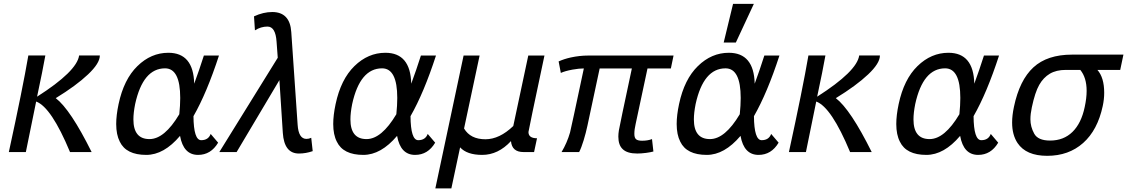

<svg xmlns="http://www.w3.org/2000/svg" viewBox="-20 -807 5982 1019"><path d="M220.7 -512.7Q207 -435.5 176.8 -293.9Q388.2 -428.7 399.9 -512.7H509.8V-511.7Q509.8 -471.2 447 -411.9Q384.3 -352.5 275.9 -286.1Q354 -226.1 466.3 0H351.6Q252.4 -238.3 171.9 -268.1L117.2 0H26.9Q100.1 -335.9 130.4 -512.7Z M1031.2 15.1Q953.6 15.1 935.5 -85.9Q850.1 15.1 756.3 15.1Q649.4 15.1 615.7 -55.2Q596.7 -92.3 596.7 -148.9Q596.7 -195.3 609.4 -254.9Q637.2 -386.2 709.5 -456.5Q781.7 -526.9 873.5 -526.9Q1006.8 -526.9 1010.7 -362.8Q1037.6 -435.5 1062 -512.2H1142.1Q1077.6 -314 1006.8 -190.4Q1007.8 -63 1047.9 -63Q1085.9 -63 1098.1 -96.2L1137.7 -49.8Q1099.1 15.1 1031.2 15.1ZM773.4 -68.8Q853 -68.8 931.6 -200.7Q936.5 -248.5 936.5 -287.1Q936.5 -444.3 856 -444.3Q738.8 -444.3 697.3 -254.9Q688 -208.5 688 -173.3Q688 -68.8 773.4 -68.8Z M1566.4 7.8Q1488.3 7.8 1481 -101.6L1462.9 -381.8L1235.8 0H1144L1454.1 -500.5L1447.8 -585.9Q1442.4 -666 1399.4 -666Q1364.7 -666 1333 -646L1328.1 -720.2Q1377.4 -743.2 1424.8 -743.2Q1519 -743.2 1525.9 -636.7L1559.6 -145Q1564.5 -69.8 1606.4 -69.8Q1619.6 -69.8 1631.8 -75.7L1639.6 -4.9Q1603.5 7.8 1566.4 7.8Z M2183.1 15.1Q2105.5 15.1 2087.4 -85.9Q2002 15.1 1908.2 15.1Q1801.3 15.1 1767.6 -55.2Q1748.5 -92.3 1748.5 -148.9Q1748.5 -195.3 1761.2 -254.9Q1789.1 -386.2 1861.3 -456.5Q1933.6 -526.9 2025.4 -526.9Q2158.7 -526.9 2162.6 -362.8Q2189.5 -435.5 2213.9 -512.2H2293.9Q2229.5 -314 2158.7 -190.4Q2159.7 -63 2199.7 -63Q2237.8 -63 2250 -96.2L2289.6 -49.8Q2251 15.1 2183.1 15.1ZM1925.3 -68.8Q2004.9 -68.8 2083.5 -200.7Q2088.4 -248.5 2088.4 -287.1Q2088.4 -444.3 2007.8 -444.3Q1890.6 -444.3 1849.1 -254.9Q1839.8 -208.5 1839.8 -173.3Q1839.8 -68.8 1925.3 -68.8Z M2375.5 192.9H2290.5L2440.4 -512.2H2525.4L2442.9 -125Q2476.6 -67.9 2556.2 -67.9Q2630.9 -67.9 2704.1 -138.2L2783.7 -512.2H2869.6Q2784.7 -112.8 2784.7 -106.4Q2784.7 -73.2 2830.1 -73.2L2814.5 0H2758.3Q2696.8 0 2691.9 -58.1Q2624 15.1 2539.1 15.1Q2458.5 15.1 2421.9 -24.9Z M3361.8 7.8Q3308.6 7.8 3284.7 -15.6Q3261.7 -37.1 3261.7 -82Q3261.7 -97.2 3264.6 -115.2Q3268.1 -137.7 3333.5 -443.8H3162.6L3097.7 -140.1Q3089.8 -102.5 3077.6 -62.5Q3065.4 -22.5 3053.7 0H2960.4Q2989.7 -49.3 3005.4 -104Q3010.3 -121.6 3078.6 -443.8Q3053.7 -443.8 3018.1 -437.5Q2977.1 -429.7 2956.5 -419.9L2944.8 -481Q2973.6 -494.1 3009.3 -502Q3056.2 -512.2 3101.6 -512.2H3554.7L3540.5 -443.8H3416.5L3353.5 -148.9Q3346.7 -120.1 3346.7 -96.2Q3346.7 -75.7 3356 -67.9Q3365.2 -60.1 3387.7 -60.1Q3417.5 -60.1 3440.4 -68.8L3447.8 -2.9Q3431.2 1.5 3409.2 4.4Q3382.8 7.8 3361.8 7.8Z M4005.9 15.1Q3928.2 15.1 3910.2 -85.9Q3824.7 15.1 3731 15.1Q3624 15.1 3590.3 -55.2Q3571.3 -92.3 3571.3 -148.9Q3571.3 -195.3 3584 -254.9Q3611.8 -386.2 3684.1 -456.5Q3756.3 -526.9 3848.1 -526.9Q3981.4 -526.9 3985.4 -362.8Q4012.2 -435.5 4036.6 -512.2H4116.7Q4052.2 -314 3981.4 -190.4Q3982.4 -63 4022.5 -63Q4060.5 -63 4072.8 -96.2L4112.3 -49.8Q4073.7 15.1 4005.9 15.1ZM3748 -68.8Q3827.6 -68.8 3906.2 -200.7Q3911.1 -248.5 3911.1 -287.1Q3911.1 -444.3 3830.6 -444.3Q3713.4 -444.3 3671.9 -254.9Q3662.6 -208.5 3662.6 -173.3Q3662.6 -68.8 3748 -68.8ZM3885.3 -581.1H3820.8L3870.6 -786.6H3981Z M4360.8 -512.7Q4347.2 -435.5 4316.9 -293.9Q4528.3 -428.7 4540 -512.7H4649.9V-511.7Q4649.9 -471.2 4587.2 -411.9Q4524.4 -352.5 4416 -286.1Q4494.1 -226.1 4606.4 0H4491.7Q4392.6 -238.3 4312 -268.1L4257.3 0H4167Q4240.2 -335.9 4270.5 -512.7Z M5171.4 15.1Q5093.8 15.1 5075.7 -85.9Q4990.2 15.1 4896.5 15.1Q4789.6 15.1 4755.9 -55.2Q4736.8 -92.3 4736.8 -148.9Q4736.8 -195.3 4749.5 -254.9Q4777.3 -386.2 4849.6 -456.5Q4921.9 -526.9 5013.7 -526.9Q5147 -526.9 5150.9 -362.8Q5177.7 -435.5 5202.1 -512.2H5282.2Q5217.8 -314 5147 -190.4Q5147.9 -63 5188 -63Q5226.1 -63 5238.3 -96.2L5277.8 -49.8Q5239.3 15.1 5171.4 15.1ZM4913.6 -68.8Q4993.2 -68.8 5071.8 -200.7Q5076.7 -248.5 5076.7 -287.1Q5076.7 -444.3 4996.1 -444.3Q4878.9 -444.3 4837.4 -254.9Q4828.1 -208.5 4828.1 -173.3Q4828.1 -68.8 4913.6 -68.8Z M5537.6 20Q5425.8 20 5380.4 -47.9Q5351.6 -91.3 5351.6 -156.7Q5351.6 -194.8 5361.3 -240.2Q5391.1 -381.8 5464.6 -449.5Q5538.1 -517.1 5669.9 -517.1H5942.4L5925.3 -436H5804.2Q5840.3 -395.5 5840.3 -314.5Q5840.3 -280.3 5832.5 -244.1Q5805.2 -116.2 5728.5 -48.1Q5651.9 20 5537.6 20ZM5553.2 -61Q5625 -61 5671.9 -106.9Q5718.8 -152.8 5736.8 -238.8Q5747.1 -286.1 5747.1 -324.7Q5747.1 -395 5713.4 -436H5636.7Q5585.9 -436 5551.8 -415.8Q5517.6 -395.5 5495.4 -356.4Q5473.1 -317.4 5456.1 -236.8Q5448.7 -202.1 5448.7 -173.8Q5448.7 -134.3 5468.8 -97.7Q5488.8 -61 5553.2 -61Z"/></svg>

Font: Cadman
Style: Italic
Weight: 400
Italic angle: -12°
Designer: Paul James MIller
Foundry: High-Logic / Made with FontCreator
Version: Version 2.114;March 28, 2021;FontCreator 13.0.0.2683 64-bit